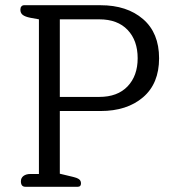

<svg xmlns="http://www.w3.org/2000/svg" viewBox="-20 -715 657 735"><path d="M60 -21Q60 -34 70 -41.5Q80 -49 97 -49H129V-641L96 -647Q76 -651 67 -658Q58 -665 58 -678Q58 -686 62 -690.5Q66 -695 72 -695H365Q466 -695 527.5 -642Q589 -589 589 -492Q589 -395 527.5 -342.5Q466 -290 365 -290H209V-50L259 -38Q276 -34 283 -28.5Q290 -23 290 -13Q290 0 278 0H77Q60 0 60 -21ZM360 -344Q430 -344 468.5 -384.5Q507 -425 507 -492Q507 -560 468.5 -600.5Q430 -641 360 -641H209V-344Z"/></svg>

Font: Maitree
Style: Regular
Weight: 400
Designer: CadsonDemak Team
Foundry: CadsonDemak
Version: Version 1.001